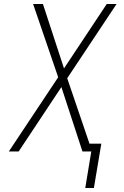

<svg xmlns="http://www.w3.org/2000/svg" viewBox="-20 -755 616 957"><path d="M448 182 485 -39H426L315 -365L561 -735H512L299 -414L194 -735H145L270 -370L24 0H73L286 -321L391 0H435L405 182Z"/></svg>

Font: Iosevka Sparkle Extralight
Style: Italic
Weight: 200
Italic angle: -9°
Designer: Belleve Invis
Foundry: Belleve Invis
Version: Version 4.5.0; ttfautohint (v1.8.3)